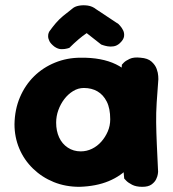

<svg xmlns="http://www.w3.org/2000/svg" viewBox="-20 -722 668 742"><path d="M287 0Q233 0 187.5 -18.5Q142 -37 107.5 -70.5Q73 -104 54.5 -148Q36 -192 36 -242Q37 -299 57 -346Q77 -393 111.5 -427Q146 -461 192.5 -480Q239 -499 292 -499Q373 -500 428 -473.5Q483 -447 511.5 -391.5Q540 -336 540 -250Q540 -200 525 -155.5Q510 -111 479 -76.5Q448 -42 400 -22Q352 -2 287 0ZM292 -137Q315 -137 335.5 -147Q356 -157 371.5 -174.5Q387 -192 396.5 -214Q406 -236 406 -261Q406 -303 392.5 -329.5Q379 -356 356.5 -369Q334 -382 304 -382Q282 -382 262.5 -370Q243 -358 228.5 -339Q214 -320 205.5 -296.5Q197 -273 197 -248Q197 -216 208.5 -191Q220 -166 242 -151.5Q264 -137 292 -137ZM530 0Q506 0 490.5 -8Q475 -16 467.5 -24Q460 -32 460 -32Q453 -105 448 -175Q443 -245 443.5 -318.5Q444 -392 451 -472Q451 -472 458 -479.5Q465 -487 481 -494.5Q497 -502 523 -499Q551 -497 565.5 -484Q580 -471 585.5 -455.5Q591 -440 591.5 -428Q592 -416 592 -416Q588 -365 585.5 -325.5Q583 -286 583.5 -248Q584 -210 586 -165Q588 -120 591 -58Q591 -58 590 -49.5Q589 -41 583.5 -29.5Q578 -18 565.5 -9Q553 0 530 0ZM190 -542Q176 -553 171 -563Q166 -573 166 -582Q166 -591 168.5 -596Q171 -601 171 -601Q184 -619 196 -633Q208 -647 223.5 -660Q239 -673 260 -689Q269 -697 285 -700Q301 -703 319 -700.5Q337 -698 352 -686L438 -629Q438 -629 444 -622.5Q450 -616 455.5 -605.5Q461 -595 459.5 -582Q458 -569 443 -555Q432 -545 419.5 -543Q407 -541 396 -543Q385 -545 378 -547.5Q371 -550 371 -550L315 -594Q300 -584 283 -569.5Q266 -555 248 -537Q248 -537 239.5 -534.5Q231 -532 217.5 -532Q204 -532 190 -542Z"/></svg>

Font: Sour Gummy Black
Style: Bold
Weight: 700
Version: Version 1.000